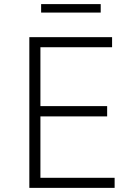

<svg xmlns="http://www.w3.org/2000/svg" viewBox="-20 -910 645 930"><path d="M467.8 -849.1H179.2V-890.1H467.8ZM535.2 0H122.1V-730H522.9V-681.2H175.8V-396H499V-346.2H175.8V-48.8H535.2Z"/></svg>

Font: Sora ExtraLight
Style: Regular
Weight: 200
Designer: Jonathan Barnbrook, Julián Moncada
Foundry: Barnbrook Fonts
Version: Version 2.000